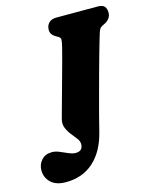

<svg xmlns="http://www.w3.org/2000/svg" viewBox="-237 -787 877 1105"><g transform="rotate(-15 201.0 -235.0)"><path d="M410 -495Q402.5 -469 390.2 -425.8Q378 -382.5 363.2 -328.5Q348.5 -274.5 332.8 -216.2Q317 -158 302.2 -102Q287.5 -46 276 1Q248.5 111 182.2 170.2Q116 229.5 17.5 229.5Q-42.5 229.5 -72.8 199.8Q-103 170 -103 127.5Q-103 92.5 -80.2 67Q-57.5 41.5 -18 41.5Q3 41.5 26.5 51.5Q50 61.5 73 71.5Q96 81.5 114.5 81.5Q157.5 81.5 157.5 39.5Q157.5 23 144.2 5.5Q131 -12 114.8 -32.2Q98.5 -52.5 89 -76.5Q79.5 -100.5 87.5 -129.5Q91.5 -144.5 101.5 -180.5Q111.5 -216.5 124.5 -263.8Q137.5 -311 151.2 -360.5Q165 -410 176.8 -453.8Q188.5 -497.5 195.5 -525Q204 -559.5 203.5 -570.8Q203 -582 190 -589.5L175.5 -598Q147 -614.5 147 -642Q147 -667.5 162.5 -683.8Q178 -700 208.5 -700H453Q484.5 -700 495 -686Q505.5 -672 505.5 -651Q505.5 -630 494.2 -615.8Q483 -601.5 468.5 -594.5L452.5 -586.5Q443.5 -582 438 -575.5Q432.5 -569 426.8 -551.2Q421 -533.5 410 -495Z"/></g></svg>

Font: Fraunces 9pt S100 Black
Style: Italic
Weight: 900
Italic angle: -16°
Version: Version 1.000; ttfautohint (v1.8.3)